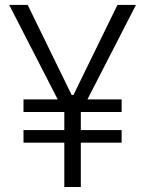

<svg xmlns="http://www.w3.org/2000/svg" viewBox="-20 -747 580 767"><path d="M90.6 -727.3 266.3 -367.5H273.4L449.2 -727.3H523.1L329.2 -349.8H465.9V-299.7H302.9V-227.3H465.9V-177.2H302.9V0H236.9V-177.2H73.9V-227.3H236.9V-299.7H73.9V-349.8H210.6L16.7 -727.3Z"/></svg>

Font: Inter Zeller Light
Style: Regular
Weight: 300
Designer: Rasmus Andersson; Joe Bland
Foundry: zeller
Version: Version 3.015;git-dec3a8cb1